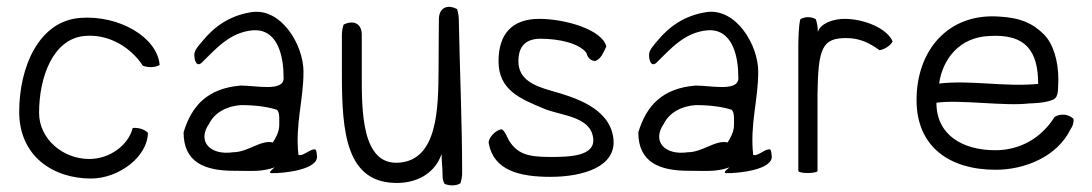

<svg xmlns="http://www.w3.org/2000/svg" viewBox="-20 -514 3243 570"><path d="M37 -182C37 -51 137 16 250 16C334 16 419 -50 419 -120C410 -129 392 -136 374 -134C361 -83 306 -42 245 -42C166 -42 96 -102 96 -179C96 -283 136 -397 229 -407C302 -415 369 -373 404 -319C419 -313 440 -313 454 -321C447 -404 333 -469 220 -461C96 -453 37 -316 37 -182Z M525 -121C525 -32 588 -7 674 -7C725 -7 755 -3 795 -17C798 -18 772 -1 786 0C821 1 927 -10 921 -52C920 -59 920 -65 917 -70C903 -75 881 -49 866 -54C856 -145 881 -217 881 -301C881 -381 815 -491 727 -478C662 -468 616 -435 581 -392C572 -381 555 -364 557 -349C557 -334 564 -313 580 -329C620 -368 662 -418 730 -424C790 -429 816 -375 821 -309L822 -282C822 -241 741 -260 695 -260C597 -252 549 -201 525 -121ZM601 -147C617 -179 652 -199 695 -202C737 -202 776 -197 802 -188C811 -181 809 -158 809 -142C809 -123 798 -103 790 -91C755 -100 716 -62 672 -62C604 -52 564 -94 601 -147Z M995 -293C995 -121 1007 34 1165 29C1225 27 1273 -4 1291 -57C1291 -34 1294 -14 1294 9C1294 18 1296 25 1300 32C1315 38 1335 38 1347 30C1350 20 1352 10 1352 -1C1352 -146 1345 -305 1342 -457C1342 -467 1340 -477 1337 -487C1306 -503 1283 -489 1283 -457C1283 -457 1282 -357 1282 -307C1281 -193 1280 -38 1163 -31C1053 -24 1054 -187 1054 -293V-411C1054 -443 1031 -456 1000 -441C997 -431 995 -421 995 -411Z M1431 -88C1446 -8 1522 11 1614 11C1711 11 1811 -19 1801 -103C1790 -194 1686 -225 1615 -245C1566 -259 1519 -278 1519 -332C1519 -376 1540 -399 1585 -399C1639 -399 1699 -386 1721 -357C1721 -357 1725 -333 1748 -333C1766 -341 1771 -358 1780 -376C1768 -426 1658 -458 1581 -458C1501 -458 1460 -414 1460 -332C1460 -246 1526 -220 1596 -191C1647 -170 1733 -169 1741 -104C1748 -50 1671 -48 1614 -48C1547 -48 1516 -57 1491 -97C1485 -108 1479 -125 1470 -130C1453 -130 1428 -104 1431 -88Z M1875 -121C1875 -32 1938 -7 2024 -7C2075 -7 2105 -3 2145 -17C2148 -18 2122 -1 2136 0C2171 1 2277 -10 2271 -52C2270 -59 2270 -65 2267 -70C2253 -75 2231 -49 2216 -54C2206 -145 2231 -217 2231 -301C2231 -381 2165 -491 2077 -478C2012 -468 1966 -435 1931 -392C1922 -381 1905 -364 1907 -349C1907 -334 1914 -313 1930 -329C1970 -368 2012 -418 2080 -424C2140 -429 2166 -375 2171 -309L2172 -282C2172 -241 2091 -260 2045 -260C1947 -252 1899 -201 1875 -121ZM1951 -147C1967 -179 2002 -199 2045 -202C2087 -202 2126 -197 2152 -188C2161 -181 2159 -158 2159 -142C2159 -123 2148 -103 2140 -91C2105 -100 2066 -62 2022 -62C1954 -52 1914 -94 1951 -147Z M2350 -6C2355 2 2403 1 2407 -6V-236C2409 -371 2421 -401 2492 -401C2533 -401 2562 -386 2591 -365C2606 -367 2624 -379 2630 -391C2614 -429 2547 -458 2487 -458C2453 -458 2415 -444 2408 -419C2408 -432 2406 -445 2402 -457C2388 -465 2370 -465 2356 -457C2351 -438 2350 -398 2350 -373Z M2701 -217C2701 -79 2798 -10 2936 -10C3024 -10 3119 -50 3158 -130C3164 -138 3168 -149 3167 -161C3153 -175 3129 -178 3111 -167C3070 -102 3006 -68 2935 -68C2838 -68 2760 -113 2760 -209C2830 -219 2963 -198 3036 -207C3036 -207 3081 -207 3106 -218C3125 -226 3120 -253 3122 -277C3122 -333 3107 -384 3079 -412C3046 -445 3008 -462 2943 -465C2794 -474 2701 -364 2701 -217ZM2768 -266C2779 -342 2831 -403 2915 -407C3028 -415 3062 -359 3062 -265C2965 -255 2864 -277 2768 -266Z"/></svg>

Font: Comica
Style: Rg
Weight: 400
Designer: Jasper
Foundry: KineticPlasma Fonts/Cannot Into Space Fonts
Version: Version 0.89